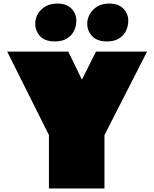

<svg xmlns="http://www.w3.org/2000/svg" viewBox="-20 -1074 879 1094"><path d="M258.8 -304.2 21 -779.8H369.1L446.8 -620.1L526.9 -779.8H817.9L575.2 -304.2V0H258.8ZM306.6 -1053.7Q359.4 -1053.7 387.2 -1024.9Q415 -996.1 415 -955.6Q415 -926.3 402.1 -899.2Q389.2 -872.1 362.1 -855Q335 -837.9 292 -837.9Q236.3 -837.9 208.5 -867.7Q180.7 -897.5 180.7 -939Q180.7 -967.3 195.3 -993.7Q210 -1020 238.3 -1036.9Q266.6 -1053.7 306.6 -1053.7ZM602.1 -1053.7Q655.3 -1053.7 683.1 -1024.9Q710.9 -996.1 710.9 -955.6Q710.9 -926.3 698.2 -899.2Q685.5 -872.1 658.7 -855Q631.8 -837.9 588.9 -837.9Q534.2 -837.9 505.6 -867.7Q477.1 -897.5 477.1 -939Q477.1 -967.3 491.7 -993.7Q506.3 -1020 534.2 -1036.9Q562 -1053.7 602.1 -1053.7Z"/></svg>

Font: Rammetto One
Style: Regular
Weight: 400
Designer: Vernon Adams
Foundry: Vernon Adams
Version: Version 1.100; ttfautohint (v1.8.4.7-5d5b)